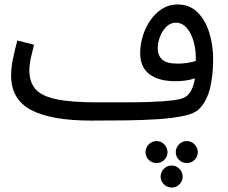

<svg xmlns="http://www.w3.org/2000/svg" viewBox="-20 -521 1023 863"><path d="M390 21Q212 21 121 -26Q30 -73 30 -182Q30 -219 39 -260.5Q48 -302 58 -339L133 -320Q127 -298 119.5 -264.5Q112 -231 112 -205Q112 -153 138.5 -121.5Q165 -90 231 -75.5Q297 -61 416 -61Q477 -61 540.5 -61Q604 -61 660 -63Q716 -65 756.5 -70Q797 -75 813 -85Q847 -107 856 -169Q836 -162 813.5 -159Q791 -156 769 -156Q693 -156 651.5 -187.5Q610 -219 610 -283Q610 -321 622 -359.5Q634 -398 656 -430Q678 -462 709 -481.5Q740 -501 778 -501Q832 -501 867.5 -466Q903 -431 920.5 -374.5Q938 -318 938 -255Q938 -180 923.5 -122.5Q909 -65 874 -30Q855 -11 807.5 -0.5Q760 10 693 14.5Q626 19 548 20Q470 21 390 21ZM689 -303Q689 -272 709 -253.5Q729 -235 778 -235Q821 -235 860 -247Q860 -253 860 -261Q860 -303 849 -339Q838 -375 818 -397Q798 -419 770 -419Q747 -419 728.5 -401.5Q710 -384 699.5 -357Q689 -330 689 -303ZM684 212Q663 212 648.5 197.5Q634 183 634 163Q634 143 648.5 128Q663 113 684 113Q704 113 718.5 128Q733 143 733 163Q733 183 718.5 197.5Q704 212 684 212ZM820 212Q799 212 784.5 197.5Q770 183 770 163Q770 143 784.5 128Q799 113 820 113Q840 113 854.5 128Q869 143 869 163Q869 183 854.5 197.5Q840 212 820 212ZM752 322Q731 322 716.5 307.5Q702 293 702 273Q702 253 716.5 238Q731 223 752 223Q772 223 786.5 238Q801 253 801 273Q801 293 786.5 307.5Q772 322 752 322Z"/></svg>

Font: Go Noto Kurrent-Regular
Style: Regular
Weight: 400
Designer: Monotype Design Team
Foundry: Monotype Imaging Inc.
Version: Version 2.012; ttfautohint (v1.8.4.7-5d5b)